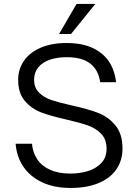

<svg xmlns="http://www.w3.org/2000/svg" viewBox="-20 -932 694 965"><path d="M58.6 -209.5H140.6Q144.5 -166.5 166.5 -132.6Q188.5 -98.6 230.7 -79.1Q272.9 -59.6 335 -59.6Q378.4 -59.6 419.2 -71.3Q460 -83 487.8 -111.1Q515.6 -139.2 515.6 -185.1Q515.6 -231.4 488.8 -259.3Q461.9 -287.1 422.4 -301.3Q382.8 -315.4 314 -331.1Q234.4 -349.1 186.5 -367.2Q138.7 -385.3 105 -424.6Q71.3 -463.9 71.3 -531.2Q71.3 -584 100.1 -626Q128.9 -668 183.8 -691.9Q238.8 -715.8 314.5 -715.8Q395 -715.8 448.7 -689.5Q502.4 -663.1 530 -618.9Q557.6 -574.7 563.5 -519H483.4Q475.6 -578.1 435.1 -611.3Q394.5 -644.5 315.4 -644.5Q267.1 -644.5 230.2 -631.8Q193.4 -619.1 172.4 -593.5Q151.4 -567.9 151.4 -531.2Q151.4 -490.7 176.3 -466.3Q201.2 -441.9 238 -429.4Q274.9 -417 339.8 -402.3Q421.9 -384.3 472.9 -364.7Q523.9 -345.2 559.8 -302.2Q595.7 -259.3 595.7 -185.1Q595.7 -126 565.2 -81.3Q534.7 -36.6 475.8 -12Q417 12.7 335 12.7Q252 12.7 191.4 -15.9Q130.9 -44.4 97.2 -94.7Q63.5 -145 58.6 -209.5ZM459 -912.1H364.7L276.9 -761.2H336.9Z"/></svg>

Font: Wand UI Pro
Style: Regular
Weight: 400
Designer: Andreas Faust
Version: Version 1.003;FEAKit 1.0